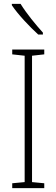

<svg xmlns="http://www.w3.org/2000/svg" viewBox="-20 -969 291 989"><path d="M86 -949H41V-942C73 -894 134 -830 177 -791H201V-801C163 -843 117 -899 86 -949ZM208 0V-25L145 -31V-682L208 -689V-714H43V-689L107 -682V-31L43 -25V0Z"/></svg>

Font: Noto Sans Ethiopic Condensed ExtraLight
Style: Regular
Weight: 200
Width: 3
Designer: Monotype Design Team
Foundry: Monotype Imaging Inc.
Version: Version 2.102